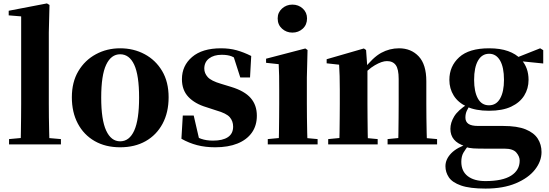

<svg xmlns="http://www.w3.org/2000/svg" viewBox="-20 -846 3219 1125"><path d="M33 0V-31L142 -41H221L337 -31V0ZM101 0Q102 -37 102.5 -77.5Q103 -118 103.5 -159Q104 -200 104 -238V-750L31 -756V-783L255 -826L270 -817L266 -656V-238Q266 -200 266.5 -159Q267 -118 268 -77.5Q269 -37 270 0Z M684 17Q598 17 534.5 -19.5Q471 -56 436 -122Q401 -188 401 -276Q401 -365 439 -429Q477 -493 541.5 -528Q606 -563 684 -563Q763 -563 827.5 -528.5Q892 -494 930 -430Q968 -366 968 -276Q968 -187 932.5 -121Q897 -55 833.5 -19Q770 17 684 17ZM684 -18Q738 -18 766.5 -81Q795 -144 795 -274Q795 -405 766.5 -466.5Q738 -528 684 -528Q631 -528 602 -466.5Q573 -405 573 -274Q573 -144 602 -81Q631 -18 684 -18Z M1241 17Q1183 17 1135 4.5Q1087 -8 1043 -33L1051 -169H1115L1149 -22L1095 -29V-65Q1129 -43 1159 -32.5Q1189 -22 1228 -22Q1285 -22 1315.5 -42.5Q1346 -63 1346 -104Q1346 -136 1326.5 -159Q1307 -182 1247 -199L1189 -218Q1122 -238 1084 -278Q1046 -318 1046 -382Q1046 -461 1105.5 -512Q1165 -563 1275 -563Q1325 -563 1366.5 -551.5Q1408 -540 1452 -518L1445 -392H1388L1342 -535L1390 -517V-487Q1360 -507 1337 -516Q1314 -525 1279 -525Q1233 -525 1205 -503.5Q1177 -482 1177 -444Q1177 -417 1197 -394.5Q1217 -372 1275 -355L1334 -337Q1413 -313 1449 -271.5Q1485 -230 1485 -168Q1485 -110 1455.5 -68.5Q1426 -27 1371.5 -5Q1317 17 1241 17Z M1549 0V-31L1654 -41H1732L1841 -31V0ZM1613 0Q1614 -26 1614.5 -68.5Q1615 -111 1615.5 -157Q1616 -203 1616 -238V-318Q1616 -368 1615.5 -401.5Q1615 -435 1613 -470L1539 -478V-502L1769 -562L1782 -553L1778 -392V-238Q1778 -203 1778.5 -157Q1779 -111 1780 -68.5Q1781 -26 1782 0ZM1693 -655Q1658 -655 1632.5 -678Q1607 -701 1607 -738Q1607 -773 1632.5 -796Q1658 -819 1693 -819Q1729 -819 1754 -796Q1779 -773 1779 -738Q1779 -701 1754 -678Q1729 -655 1693 -655Z M1903 0V-31L2007 -41H2086L2193 -31V0ZM1967 0Q1969 -26 1969.5 -68.5Q1970 -111 1970.5 -157Q1971 -203 1971 -238V-321Q1971 -370 1970 -400.5Q1969 -431 1967 -467L1894 -475V-499L2112 -562L2125 -553L2133 -441V-438V-238Q2133 -203 2133.5 -157Q2134 -111 2134.5 -68.5Q2135 -26 2136 0ZM2251 0V-31L2353 -41H2431L2541 -31V0ZM2313 0Q2314 -26 2314.5 -68Q2315 -110 2315.5 -156Q2316 -202 2316 -238V-383Q2316 -441 2299 -464.5Q2282 -488 2247 -488Q2218 -488 2176 -463.5Q2134 -439 2093 -389L2090 -436H2108Q2165 -510 2214 -536.5Q2263 -563 2318 -563Q2389 -563 2433.5 -515.5Q2478 -468 2478 -370V-238Q2478 -202 2478.5 -156Q2479 -110 2480 -68Q2481 -26 2482 0Z M2825 259Q2733 259 2681.5 241Q2630 223 2610 193Q2590 163 2590 128Q2590 87 2624 52Q2658 17 2728 -5L2730 0Q2708 27 2695.5 48.5Q2683 70 2683 102Q2683 157 2720.5 186Q2758 215 2824 215Q2925 215 2975 183Q3025 151 3025 95Q3025 71 3005.5 48Q2986 25 2936 25H2825Q2779 25 2753.5 23.5Q2728 22 2704 14V10Q2619 -16 2619 -91Q2619 -127 2641 -163.5Q2663 -200 2721 -237V-246L2739 -237Q2723 -214 2715 -196.5Q2707 -179 2707 -157Q2707 -133 2724.5 -120.5Q2742 -108 2782 -108H2928Q3011 -108 3060 -88Q3109 -68 3131 -33.5Q3153 1 3153 45Q3153 99 3114.5 148Q3076 197 3002.5 228Q2929 259 2825 259ZM2845 -197Q2767 -197 2715.5 -221Q2664 -245 2638.5 -286Q2613 -327 2613 -378Q2613 -458 2670.5 -510.5Q2728 -563 2846 -563Q2911 -563 2957 -546.5Q3003 -530 3030 -501L3035 -496Q3077 -449 3077 -378Q3077 -327 3051.5 -286Q3026 -245 2975 -221Q2924 -197 2845 -197ZM2845 -229Q2888 -229 2910.5 -269Q2933 -309 2933 -378Q2933 -452 2910 -491.5Q2887 -531 2846 -531Q2804 -531 2781 -491Q2758 -451 2758 -378Q2758 -309 2780 -269Q2802 -229 2845 -229ZM2995 -491V-506H3001L3145 -563L3163 -552V-474Z"/></svg>

Font: Noto Serif SC ExtraLight Black
Style: Regular
Weight: 900
Version: Version 2.002-H1;hotconv 1.1.0;makeotfexe 2.6.0